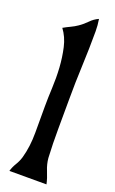

<svg xmlns="http://www.w3.org/2000/svg" viewBox="-131 -681 429 715"><g transform="rotate(20 83.5 -323.0)"><path d="M130 -646Q132 -634 133 -622Q134 -610 134 -598Q134 -529 131 -461Q128 -393 128 -324Q128 -267 127.5 -209.5Q127 -152 130 -95Q132 -71 142 -47Q152 -23 157 0H10Q15 -17 24.5 -32.5Q34 -48 39 -65Q52 -111 52 -166.5Q52 -222 52 -270Q52 -304 54 -344.5Q56 -385 53.5 -425Q51 -465 42.5 -502.5Q34 -540 13 -568Q27 -576 41 -582.5Q55 -589 68 -598Q84 -609 98 -623.5Q112 -638 130 -646Z"/></g></svg>

Font: Fette Mikado
Style: Regular
Weight: 400
Designer: Peter Wiegel
Foundry: Peter Wiegel
Version: Version 1.000